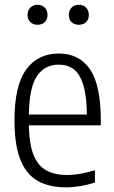

<svg xmlns="http://www.w3.org/2000/svg" viewBox="-20 -773 476 802"><path d="M401 -249.5H100.5Q102 -171.5 120 -126.2Q138 -81 172.8 -61.5Q207.5 -42 262.5 -42Q310 -42 376.5 -62V-10.5Q314.5 9.5 257 9.5Q183.5 9.5 136 -18.2Q88.5 -46 64.5 -107.5Q40.5 -169 40.5 -271Q40.5 -416 89.5 -482.8Q138.5 -549.5 225.5 -549.5Q310.5 -549.5 355.8 -483.8Q401 -418 401 -270.5ZM100.5 -294.5H343Q342 -373.5 327.5 -419.5Q313 -465.5 287.5 -484.2Q262 -503 225.5 -503Q167.5 -503 135 -456.2Q102.5 -409.5 100.5 -294.5ZM95 -710.5Q95 -729.5 106.8 -741.2Q118.5 -753 137 -753Q155.5 -753 167 -741.2Q178.5 -729.5 178.5 -710.5Q178.5 -691.5 167 -680.5Q155.5 -669.5 137 -669.5Q118.5 -669.5 106.8 -680.5Q95 -691.5 95 -710.5ZM267.5 -710.5Q267.5 -729.5 279 -741.2Q290.5 -753 309.5 -753Q328 -753 339.5 -741.2Q351 -729.5 351 -710.5Q351 -691.5 339.5 -680.5Q328 -669.5 309.5 -669.5Q290.5 -669.5 279 -680.5Q267.5 -691.5 267.5 -710.5Z"/></svg>

Font: Encode Sans Condensed Light
Style: Regular
Weight: 300
Width: 3
Designer: Multiple Designers
Foundry: Impallari Type
Version: Version 2.000